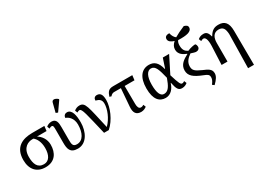

<svg xmlns="http://www.w3.org/2000/svg" viewBox="-33 -1720 3886 2872"><g transform="rotate(-30 1909.5 -284.0)"><path d="M287 10C453 10 521 -106 521 -245C521 -344 465 -416 403 -453H568L578 -536H370C203 -536 50 -476 50 -250C50 -88 137 10 287 10ZM289 -42C180 -42 145 -128 145 -249C145 -416 256 -453 321 -453H341C384 -421 424 -350 424 -245C424 -123 378 -42 289 -42Z M856 -606 967 -764V-776C929 -810 874 -827 861 -776L821 -620ZM846 10C998 10 1077 -150 1077 -310C1077 -431 1055 -544 971 -544C937 -544 910 -521 910 -482C955 -469 1025 -415 1025 -303C1025 -162 971 -54 866 -54C793 -54 791 -100 791 -179V-388C791 -464 786 -539 701 -539C661 -539 629 -522 609 -504L626 -462C643 -472 655 -478 667 -478C696 -478 697 -457 697 -393V-179C697 -71 712 10 846 10Z M1300 0H1382C1501 -105 1574 -285 1574 -409C1574 -496 1551 -544 1487 -544C1451 -544 1429 -521 1429 -482C1488 -467 1524 -444 1524 -375C1524 -284 1473 -148 1379 -55C1287 -453 1283 -539 1183 -539C1150 -539 1119 -528 1090 -504L1107 -462C1125 -473 1136 -478 1150 -478C1193 -478 1213 -365 1300 0Z M1941 8C1983 8 2017 -12 2035 -27L2018 -69C2000 -59 1991 -53 1968 -53C1932 -53 1919 -93 1919 -142L1917 -453H2087L2097 -536H1766C1685 -536 1663 -499 1638 -427L1669 -417C1689 -443 1713 -453 1735 -453H1852L1828 -145C1820 -44 1854 8 1941 8Z M2362 10C2452 10 2510 -61 2536 -147H2540C2563 -35 2584 6 2647 6C2691 6 2720 -12 2741 -29L2724 -71C2712 -64 2699 -55 2684 -55C2656 -55 2642 -77 2589 -250L2733 -536H2624L2570 -374H2564C2533 -501 2473 -546 2386 -546C2263 -546 2180 -450 2180 -257C2180 -65 2256 10 2362 10ZM2370 -54C2310 -54 2277 -124 2277 -266C2277 -410 2323 -484 2386 -484C2465 -484 2487 -397 2526 -243C2482 -124 2447 -54 2370 -54Z M3089 209C3152 148 3180 104 3180 54C3180 -21 3118 -44 3043 -77C2932 -126 2906 -153 2906 -219C2907 -295 2955 -342 3013 -383C3058 -369 3082 -360 3096 -360C3133 -359 3162 -378 3162 -415C3162 -429 3158 -449 3143 -465C3119 -466 3060 -456 3005 -432C2959 -455 2930 -489 2930 -564C2930 -599 2936 -623 2953 -647C3102 -641 3191 -660 3191 -732C3191 -758 3178 -772 3131 -787C3055 -755 2995 -726 2949 -698C2924 -717 2900 -750 2889 -803C2846 -803 2809 -792 2809 -745C2809 -703 2851 -677 2901 -662C2860 -626 2841 -589 2841 -545C2841 -458 2919 -421 2968 -402V-397C2890 -355 2809 -308 2809 -204C2809 -112 2871 -60 3019 -2C3081 22 3103 36 3103 80C3103 106 3097 134 3057 185Z M3649 240H3751L3747 -350C3746 -487 3694 -546 3589 -546C3525 -546 3474 -530 3423 -442H3418C3399 -521 3367 -539 3325 -539C3282 -539 3255 -527 3228 -504L3245 -462C3263 -473 3277 -478 3289 -478C3322 -478 3348 -439 3344 -320L3330 0H3432V-320C3432 -406 3462 -482 3553 -482C3634 -482 3654 -432 3660 -345Z"/></g></svg>

Font: Noto Serif
Style: Regular
Weight: 400
Designer: Monotype Design Team
Foundry: Monotype Imaging Inc.
Version: Version 2.015